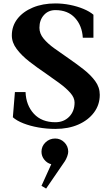

<svg xmlns="http://www.w3.org/2000/svg" viewBox="-20 -736 642 1120"><path d="M303 16Q253 16 204.5 7.5Q156 -1 116.5 -16.5Q77 -32 55 -52L67 -199H129Q132 -122 177.5 -72.5Q223 -23 303 -23Q352 -23 383.5 -55Q415 -87 415 -138Q415 -166 390.5 -194Q366 -222 327 -250.5Q288 -279 245 -309Q196 -342 151 -377Q106 -412 77.5 -450Q49 -488 49 -529Q49 -584 81.5 -626Q114 -668 171.5 -692Q229 -716 303 -716Q346 -716 388.5 -707.5Q431 -699 467 -684Q503 -669 525 -650V-516H463Q459 -586 417.5 -631.5Q376 -677 303 -677Q262 -677 236 -648Q210 -619 210 -574Q210 -540 234.5 -510.5Q259 -481 297.5 -453.5Q336 -426 378 -397Q423 -366 465.5 -333Q508 -300 535 -263.5Q562 -227 562 -183Q562 -125 528.5 -80Q495 -35 437 -9.5Q379 16 303 16ZM249 364 222 348 279 222Q255 216 238.5 195.5Q222 175 222 149Q222 117 245.5 94.5Q269 72 302 72Q333 72 355.5 94.5Q378 117 378 149Q378 160 372 176.5Q366 193 358 205Z"/></svg>

Font: Wittgenstein Extrabold
Style: Regular
Weight: 800
Designer: Jörg Drees
Foundry: Jörg Drees
Version: Version 1.303; ttfautohint (v1.8.4.7-5d5b)